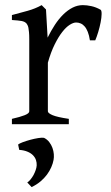

<svg xmlns="http://www.w3.org/2000/svg" viewBox="-20 -489 436 756"><path d="M376 -450.7Q380.4 -447.8 380.1 -433.6Q379.9 -419.4 376.2 -400.9Q372.6 -382.3 366.7 -362.8Q360.8 -343.3 355 -330.1H334Q331.1 -349.6 325.7 -363.3Q320.3 -377 313.2 -385Q306.2 -393.1 297.6 -396.7Q289.1 -400.4 279.8 -400.4Q269 -400.4 254.6 -391.4Q240.2 -382.3 225.1 -363Q210 -343.8 195.1 -313.7Q180.2 -283.7 168.5 -242.2V-50.8Q168.5 -43.5 186.8 -35.6Q205.1 -27.8 251 -21V0H26.9V-21Q59.1 -28.3 77.1 -35.4Q95.2 -42.5 95.2 -50.8V-335Q95.2 -351.1 94.2 -362.1Q93.3 -373 91.8 -379.9Q90.3 -386.7 88.1 -390.6Q85.9 -394.5 84 -397Q80.6 -400.4 76.4 -402.6Q72.3 -404.8 65.7 -406.2Q59.1 -407.7 49.8 -408.4Q40.5 -409.2 26.9 -410.2V-429.7Q58.6 -438 89.1 -446.5Q119.6 -455.1 144 -468.8L161.1 -451.7L167.5 -340.8Q180.7 -367.7 196 -391.1Q211.4 -414.6 229 -431.9Q246.6 -449.2 265.9 -459Q285.2 -468.8 306.2 -468.8Q321.8 -468.8 339.8 -464.8Q357.9 -460.9 376 -450.7ZM190.9 140.6Q188.5 154.3 181.9 169.4Q175.3 184.6 164.8 198.7Q154.3 212.9 139.2 225.6Q124 238.3 104.5 247.6L87.4 229.5Q93.8 225.6 100.3 217.5Q106.9 209.5 112.1 200Q117.2 190.4 120.6 180.4Q124 170.4 124.5 162.1Q125 151.4 121.6 141.1Q118.2 130.9 109.9 122.3Q101.6 113.8 88.1 108.2Q74.7 102.5 55.7 101.1L51.3 80.1Q55.7 76.2 69.3 71Q83 65.9 99.1 61.5Q115.2 57.1 130.4 54.7Q145.5 52.2 153.3 53.7Q165.5 59.6 173.8 70.3Q182.1 81.1 186.5 93.3Q190.9 105.5 191.9 117.9Q192.9 130.4 190.9 140.6Z"/></svg>

Font: Gentium Plus Phon
Style: Regular
Weight: 400
Designer: J. Victor Gaultney, Annie Olsen, Iska Routamaa, Becca Hirsbrunner
Foundry: SIL International
Version: Version 5.000